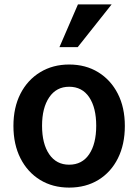

<svg xmlns="http://www.w3.org/2000/svg" viewBox="-20 -834 632 872"><path d="M547 -262Q547 -346 515 -408.5Q483 -471 426 -506Q369 -541 294 -541Q220 -541 162.5 -506Q105 -471 73 -408.5Q41 -346 41 -262Q41 -178 73 -115Q105 -52 162 -17Q219 18 294 18Q370 18 427 -17Q484 -52 515.5 -115Q547 -178 547 -262ZM417 -263Q417 -181 385 -133.5Q353 -86 294 -86Q236 -86 203.5 -133.5Q171 -181 171 -263Q171 -344 203.5 -392Q236 -440 294 -440Q353 -440 385 -392.5Q417 -345 417 -263ZM333 -620 487 -814H334L250 -620Z"/></svg>

Font: Repo DemiBold
Style: Regular
Weight: 600
Designer: Stefan Peev
Foundry: Context Ltd
Version: Version 1.502